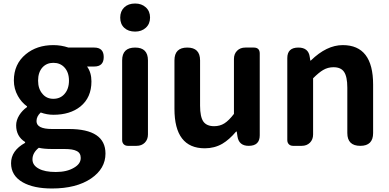

<svg xmlns="http://www.w3.org/2000/svg" viewBox="-20 -831 2219 1094"><path d="M276 243Q172 243 110 208Q43 170 43 99Q43 27 123 -17V-22Q72 -54 72 -117Q72 -146 90 -175Q107 -202 134 -221V-225Q102 -248 82 -284Q59 -325 59 -372Q59 -466 127 -522Q190 -574 284 -574Q328 -574 370 -560H470H517Q571 -560 571 -506Q571 -452 517 -452H476Q501 -418 501 -367Q501 -275 438 -224Q379 -177 284 -177Q248 -177 212 -190Q188 -168 188 -141Q188 -96 276 -96H372Q581 -96 581 44Q581 130 499 186Q415 243 276 243ZM298 149Q361 149 401 125Q440 103 440 69Q440 40 416 29Q395 18 347 18H278Q230 18 201 11Q165 40 165 77Q165 111 201 130Q235 149 298 149ZM284 -268Q323 -268 347 -295Q373 -324 373 -371.5Q373 -419 347 -447Q323 -473 284 -473Q246 -473 222 -447Q197 -419 197 -371.5Q197 -324 223 -295Q246 -268 284 -268Z M709 0Q694 0 685 -9Q676 -18 676 -33V-487Q676 -560 750 -560Q823 -560 823 -487V-280V-65Q823 -36 805 -18Q787 0 758 0H749ZM750 -651Q711 -651 688 -672.5Q665 -694 665 -730.5Q665 -767 688 -789Q711 -811 750 -811Q787 -811 811 -789Q835 -767 835 -731Q835 -695 811 -673Q787 -651 750 -651Z M1147 14Q974 14 974 -211V-487Q974 -560 1047 -560Q1120 -560 1120 -487V-229Q1120 -165 1139 -138Q1158 -112 1200 -112Q1233 -112 1258.5 -128Q1284 -144 1313 -182V-495Q1313 -524 1331 -542Q1349 -560 1378 -560H1386H1426Q1460 -560 1460 -526V-280V-60Q1460 0 1397 0Q1341 0 1333 -54L1329 -81H1325Q1286 -35 1247 -12Q1202 14 1147 14Z M1650 0Q1635 0 1626 -9Q1617 -18 1617 -33V-280V-500Q1617 -560 1680 -560Q1738 -560 1745 -506L1748 -486H1751Q1841 -574 1933 -574Q2106 -574 2106 -349V-73Q2106 0 2033 0Q1959 0 1959 -73V-331Q1959 -395 1940 -422Q1922 -448 1880 -448Q1848 -448 1821 -432Q1797 -418 1764 -385V-65Q1764 -36 1746 -18Q1728 0 1699 0H1690Z"/></svg>

Font: GenSenRounded2 TW B
Style: Regular
Weight: 700
Version: Version 2.000;PS 2;hotconv 16.6.51;makeotf.lib2.5.65220 DEVE